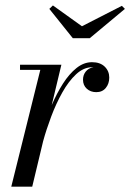

<svg xmlns="http://www.w3.org/2000/svg" viewBox="-20 -704 491 724"><path d="M289 -605 439.5 -682 451 -670.5 318.5 -560H254.5L166 -670.5L179.5 -683.5ZM132 -440.5H55.5V-460H211.5L175 -307.5Q194 -352 217.5 -388.8Q241 -425.5 268.5 -447.5Q296 -469.5 327 -469.5Q357.5 -469.5 374.8 -452.8Q392 -436 392 -411.5Q392 -388.5 379 -372.5Q366 -356.5 343 -356.5Q321.5 -356.5 307.2 -369.5Q293 -382.5 293 -403.5Q293 -421 303.2 -434Q313.5 -447 332 -450.5Q330 -450.5 328 -450.5Q295.5 -450.5 267 -424Q238.5 -397.5 214.8 -355Q191 -312.5 172.8 -263.8Q154.5 -215 142.5 -171L101.5 0H22.5Z"/></svg>

Font: Bodoni* 11pt
Style: Italic
Weight: 400
Italic angle: -13°
Version: Version 2.3